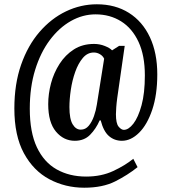

<svg xmlns="http://www.w3.org/2000/svg" viewBox="-20 -734 790 896"><path d="M373 142Q285 142 210.5 102.5Q136 63 91.5 -19Q47 -101 47 -228Q47 -342 78.5 -432Q110 -522 164.5 -585Q219 -648 288 -681Q357 -714 432 -714Q518 -714 581.5 -674Q645 -634 679.5 -560.5Q714 -487 714 -387Q714 -292 690.5 -222Q667 -152 629 -114.5Q591 -77 549 -77Q514 -77 488.5 -99Q463 -121 450 -172H445Q428 -133 400.5 -105Q373 -77 329 -77Q277 -77 241 -120Q205 -163 205 -248Q205 -296 218 -345Q231 -394 258 -436Q285 -478 325 -503.5Q365 -529 419 -529Q445 -529 469 -519.5Q493 -510 503 -499L536 -520H562L527 -276Q524 -254 522.5 -233Q521 -212 521 -201Q521 -158 533.5 -143Q546 -128 558 -128Q580 -128 602.5 -157Q625 -186 640.5 -242.5Q656 -299 656 -382Q656 -475 626.5 -538.5Q597 -602 545 -634.5Q493 -667 426 -667Q366 -667 311 -636Q256 -605 212.5 -547Q169 -489 144 -408Q119 -327 119 -227Q119 -117 152 -47Q185 23 244.5 56.5Q304 90 382 90Q453 90 508.5 64Q564 38 602 7L622 46Q576 83 517.5 112.5Q459 142 373 142ZM357 -129Q379 -129 394 -147Q409 -165 418.5 -192Q428 -219 432 -246L466 -460Q460 -473 446.5 -481Q433 -489 418 -489Q388 -489 366.5 -463.5Q345 -438 331 -398.5Q317 -359 310.5 -315Q304 -271 304 -234Q304 -179 319 -154Q334 -129 357 -129Z"/></svg>

Font: Noto Serif Thai ExtraCondensed
Style: Bold
Weight: 700
Width: 2
Designer: Monotype Design Team
Foundry: Monotype Imaging Inc.
Version: Version 2.002; ttfautohint (v1.8.4.7-5d5b)